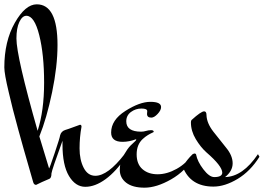

<svg xmlns="http://www.w3.org/2000/svg" viewBox="-95 -823 1220 888"><path d="M79 -218Q109 -311 109 -441Q109 -571 86.5 -660.5Q64 -750 27 -750Q8 -750 -5.5 -721.5Q-19 -693 -19 -645Q-19 -562 79 -218ZM194 -172Q145 -37 143 -21Q143 0 133.5 4Q124 8 99 19L72 32Q62 32 58.5 19.5Q55 7 39 -48.5Q23 -104 14 -135.5Q5 -167 -10.5 -223.5Q-26 -280 -35.5 -317.5Q-45 -355 -55 -398Q-75 -482 -75 -511Q-75 -632 -26.5 -717.5Q22 -803 75 -803Q171 -803 171 -615Q171 -517 146 -396.5Q121 -276 87 -192L132 -44Q134 -44 158 -115.5Q182 -187 183 -197Q188 -216 207 -222Q218 -225 246 -235.5Q274 -246 275 -246Q282 -246 282 -237Q273 -189 273 -136.5Q273 -84 292 -47Q311 -10 346 -10Q404 -10 481 -110L488 -98Q442 -30 393.5 5.5Q345 41 299.5 41Q254 41 224 -9Q194 -59 194 -155Z M585 -296 586 -309Q586 -321 559 -321Q532 -321 510.5 -305Q489 -289 489 -262Q489 -214 558 -214Q569 -214 580.5 -217.5Q592 -221 604 -221Q616 -221 616 -213Q616 -212 608 -208.5Q600 -205 588.5 -198Q577 -191 565 -180Q537 -154 537 -109Q537 -64 564 -40.5Q591 -17 634 -17Q677 -17 722 -42Q767 -67 795 -110L802 -98Q764 -32 696.5 6.5Q629 45 573.5 45Q518 45 488.5 22Q459 -1 459 -37.5Q459 -74 477 -105Q495 -136 508.5 -149.5Q522 -163 528.5 -168.5Q535 -174 535 -176.5Q535 -179 534 -179Q502 -167 472 -167Q419 -167 419 -210Q419 -268 485 -310Q551 -352 600.5 -352Q650 -352 650 -328Q650 -313 634 -296Q618 -279 605 -279Q585 -279 585 -296Z M1098 -110 1105 -98Q1063 -31 1004 4.5Q945 40 892 40Q785 40 750 -52Q750 -57 773 -85Q796 -113 803.5 -113Q811 -113 812 -108Q818 -76 845.5 -40Q873 -4 896 -4Q932 -4 933 -24Q933 -55 860 -118Q833 -142 810.5 -179.5Q788 -217 788 -257Q788 -265 791 -268Q835 -308 849 -308Q860 -308 860 -291Q861 -254 891.5 -214.5Q922 -175 951.5 -139Q981 -103 981 -67.5Q981 -32 946 -4Q1028 -6 1098 -110Z"/></svg>

Font: Mr Bedfort
Style: Regular
Weight: 400
Designer: Alejandro Paul
Foundry: Alejandro Paul
Version: Version 1.000